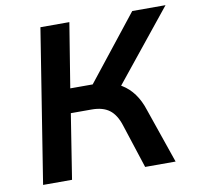

<svg xmlns="http://www.w3.org/2000/svg" viewBox="-79 -787 895 869"><g transform="rotate(-10 368.5 -352.5)"><path d="M50 0 162 -705H295L247 -409H363L335 -390L584 -705H737L463 -365L406 -404Q448 -398 480 -378.5Q512 -359 535 -327.5Q558 -296 572 -252L659 0H519L453 -203Q437 -253 407 -275.5Q377 -298 326 -298H230L183 0Z"/></g></svg>

Font: Nunito Sans 9pt
Style: Bold Italic
Weight: 700
Italic angle: -9°
Version: Version 3.101;gftools[0.9.27]